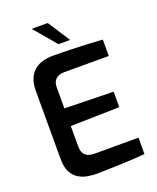

<svg xmlns="http://www.w3.org/2000/svg" viewBox="-168 -1029 929 1133"><g transform="rotate(-20 297.0 -462.5)"><path d="M240 5Q216 5 186.5 0.5Q157 -4 130 -19.5Q103 -35 86 -66Q69 -97 69 -151V-577Q69 -624 83 -655.5Q97 -687 120.5 -705Q144 -723 172.5 -730.5Q201 -738 229 -738Q299 -738 355 -736Q411 -734 457.5 -732Q504 -730 544 -727V-624H265Q231 -624 211.5 -607Q192 -590 192 -554V-423L499 -416V-319L192 -312V-185Q192 -155 202.5 -139Q213 -123 229.5 -117Q246 -111 264 -111H544V-8Q500 -4 448 -1.5Q396 1 342.5 2.5Q289 4 240 5ZM289 -791 171 -930H272L362 -791Z"/></g></svg>

Font: Exo Thin SemiBold
Style: Regular
Weight: 600
Version: Version 2.000